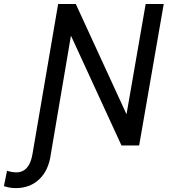

<svg xmlns="http://www.w3.org/2000/svg" viewBox="-111 -731 856 965"><path d="M588.4 0H499.5L245.6 -551.8L144.5 43.5Q133.8 125 86.2 170.2Q38.6 215.3 -34.7 214.4Q-60.1 214.4 -91.3 204.6L-75.7 127.4Q-49.8 135.3 -29.3 135.3Q36.6 135.3 52.2 43.5L181.2 -710.9H270L524.9 -156.7L621.1 -710.9H711.9Z"/></svg>

Font: Roboto
Style: Italic
Weight: 400
Italic angle: -12°
Designer: Google
Version: Version 2.134; 2016; ttfautohint (v1.6)